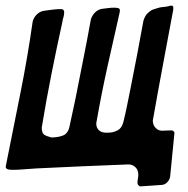

<svg xmlns="http://www.w3.org/2000/svg" viewBox="-40 -595 663 676"><path d="M107 -147V-146Q107 -126 116 -120.5Q125 -115 141 -111Q164 -111 182 -118Q200 -125 205 -151L225 -244Q239 -315 253 -385Q267 -455 280 -527Q285 -542 295.5 -552Q306 -562 320 -564Q330 -565 340.5 -566.5Q351 -568 362 -568Q375 -568 379 -565Q382 -564 382 -559Q382 -553 381 -550Q359 -454 338 -359Q317 -264 300 -167Q299 -165 299 -160Q299 -138 319 -130Q326 -128 330.5 -128Q335 -128 342 -128Q359 -128 374.5 -136.5Q390 -145 395 -168Q402 -196 407.5 -224Q413 -252 419 -281Q431 -341 442.5 -401Q454 -461 465 -522Q470 -538 478 -546.5Q486 -555 495 -560Q500 -562 506.5 -564Q513 -566 520 -568Q528 -570 536 -570.5Q544 -571 553 -573Q555 -574 556 -574Q557 -574 559 -575H563Q570 -575 570 -570V-561Q552 -464 534 -368.5Q516 -273 499 -176L498 -171Q498 -154 509 -143.5Q520 -133 536 -135Q542 -135 548.5 -135.5Q555 -136 562 -136Q568 -136 571 -133Q574 -130 574 -128V-125L559 27Q557 38 549 46.5Q541 55 530 56L458 61Q452 62 448 58Q444 54 444 49Q444 41 445.5 34Q447 27 447 20Q447 3 436 -7Q425 -17 410 -16Q329 -13 249 -9.5Q169 -6 88 -2Q67 -1 45.5 1Q24 3 4 3Q-9 3 -15 0Q-20 -3 -20 -8Q-20 -9 -19.5 -10Q-19 -11 -19 -12Q-19 -14 -18.5 -15Q-18 -16 -18 -18Q7 -144 32 -268Q57 -392 75 -519Q79 -534 90 -544.5Q101 -555 115 -557Q129 -559 144.5 -561Q160 -563 175 -563Q181 -563 183.5 -559.5Q186 -556 186 -554Q186 -549 185.5 -545Q185 -541 184 -536Q182 -531 181 -525.5Q180 -520 179 -515Q159 -424 141 -333.5Q123 -243 108 -152Z"/></svg>

Font: Bangerz
Style: Regular
Weight: 400
Designer: vernon adams
Foundry: Vernon Adams
Version: Version 2.10;February 7, 2025;FontCreator 13.0.0.2683 64-bit